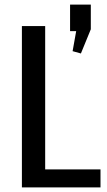

<svg xmlns="http://www.w3.org/2000/svg" viewBox="-20 -813 464 833"><path d="M153 -78H416V0H75V-700H176V-17ZM374 -793V-686L331 -581L295 -591L325 -759L355 -678H284V-793Z"/></svg>

Font: Pathway Extreme SemiCondensed Medium
Style: Regular
Weight: 500
Width: 4
Version: Version 1.001;gftools[0.9.26]